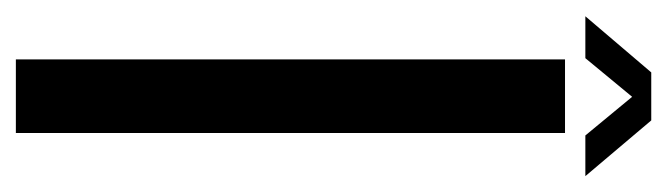

<svg xmlns="http://www.w3.org/2000/svg" viewBox="-324 -508 821 236"><g transform="rotate(90 86.0 -390.5)"><path d="M41.5 0H132V-675H41.5ZM-11.5 -700H40L87.5 -757.5L135 -700H185L116.5 -781H57.5Z"/></g></svg>

Font: Anybody Condensed
Style: Regular
Weight: 400
Width: 3
Designer: Tyler Finck
Foundry: Etcetera Type Company
Version: Version 1.113;gftools[0.9.25]